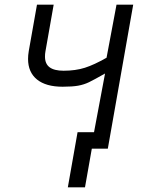

<svg xmlns="http://www.w3.org/2000/svg" viewBox="-20 -570 640 828"><path d="M314.5 0H385.5L433 -253Q385.5 -226 363.8 -215.5Q342 -205 317 -200.5Q292 -196 250 -196Q178 -196 139.5 -227.2Q101 -258.5 101 -316Q101 -331.5 104 -349.5L139.5 -550H211.5L176 -348.5Q174 -338 174 -326Q174 -294.5 194 -279.8Q214 -265 254 -265Q306 -265 346 -277.8Q386 -290.5 439.5 -321L482.5 -550H554.5L445 71H376L346.5 238H272.5Z"/></svg>

Font: JuliaMono MediumItalic
Style: Regular
Weight: 500
Italic angle: -9°
Monospace: yes
Designer: cormullion
Foundry: corm
Version: Version 0.049; ttfautohint (v1.8.4)